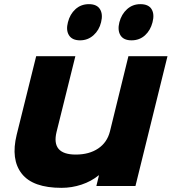

<svg xmlns="http://www.w3.org/2000/svg" viewBox="-20 -903 834 933"><path d="M793.9 -629.9 638.2 1H448.2L460.9 -50.8H459Q423.3 -21.5 376.2 -5.9Q329.1 9.8 278.8 9.8Q139.6 9.8 85.7 -59.1Q31.7 -127.9 61 -248L155.8 -629.9H346.2L254.9 -262.2Q228 -151.9 348.1 -151.9Q413.1 -151.9 456.8 -181.2Q500.5 -210.4 514.2 -264.2L604 -629.9ZM471.2 -794.9Q461.9 -756.3 434.3 -731.7Q406.7 -707 369.1 -707Q330.6 -707 315.2 -731.7Q299.8 -756.3 310.1 -794.9Q319.8 -834 346.7 -858.4Q373.5 -882.8 412.1 -882.8Q450.7 -882.8 465.8 -858.4Q481 -834 471.2 -794.9ZM721.2 -794.9Q711.4 -755.9 684.6 -731.4Q657.7 -707 619.1 -707Q580.6 -707 565.4 -731.4Q550.3 -755.9 560.1 -794.9Q570.3 -834 597.4 -858.4Q624.5 -882.8 662.1 -882.8Q701.7 -882.8 716.6 -858.4Q731.4 -834 721.2 -794.9Z"/></svg>

Font: Sinkin Sans 800 Black Italic
Style: Regular
Weight: 900
Italic angle: -112°
Designer: Keith Bates
Foundry: K-Type
Version: Sinkin Sans (version 1.0)  by Keith Bates   •   © 2014   www